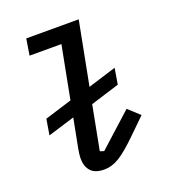

<svg xmlns="http://www.w3.org/2000/svg" viewBox="-136 -846 872 963"><g transform="rotate(-20 300.0 -364.0)"><path d="M258 12Q208 12 185.5 -13Q163 -38 163 -80Q163 -91 164.5 -103Q166 -115 169 -132L199 -287L56 -243L70 -327L215 -372L269 -653H99L113 -740H393L328 -403L479 -450L465 -365L311 -317L266 -82L287 -75L465 -236L525 -181L439 -97Q407 -66 382 -45Q357 -24 336 -11.5Q315 1 296 6.5Q277 12 258 12Z"/></g></svg>

Font: IBM Plex Mono Medium
Style: Italic
Weight: 500
Italic angle: -9°
Monospace: yes
Designer: Mike Abbink, Paul van der Laan, Pieter van Rosmalen
Foundry: Bold Monday
Version: Version 2.3